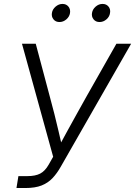

<svg xmlns="http://www.w3.org/2000/svg" viewBox="-20 -948 681 968"><path d="M63 0 72.8 -60.1H118.2Q158.2 -60.1 182.6 -72.8Q207 -85.4 225.6 -118.2L248 -157.7L90.8 -727.5H160.2L231 -461.4Q243.7 -415.5 254.2 -373.3Q264.6 -331.1 274.4 -289.8Q284.2 -248.5 293.9 -205.6H274.9Q297.9 -248.5 320.6 -289.6Q343.3 -330.6 366.7 -373Q390.1 -415.5 416 -461.4L566.9 -727.5H641.1L286.6 -107.9Q267.6 -74.2 244.9 -50Q222.2 -25.9 189.7 -12.9Q157.2 0 106.9 0ZM481.9 -836.9Q462.9 -836.9 451.9 -850.3Q440.9 -863.8 443.8 -882.3Q446.8 -901.4 462.4 -914.8Q478 -928.2 497.1 -928.2Q516.1 -928.2 527.1 -914.8Q538.1 -901.4 534.7 -882.3Q532.2 -863.8 516.6 -850.3Q501 -836.9 481.9 -836.9ZM279.8 -836.9Q260.7 -836.9 249.8 -850.3Q238.8 -863.8 241.7 -882.3Q244.6 -901.4 260.5 -914.8Q276.4 -928.2 294.9 -928.2Q314 -928.2 325 -914.8Q335.9 -901.4 333 -882.3Q330.1 -863.8 314.5 -850.3Q298.8 -836.9 279.8 -836.9Z"/></svg>

Font: Inter 28pt Light
Style: Italic
Weight: 300
Italic angle: -9.3988°
Designer: Rasmus Andersson
Foundry: rsms
Version: Version 4.001;git-66647c0bb